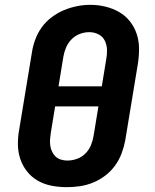

<svg xmlns="http://www.w3.org/2000/svg" viewBox="-20 -766 640 794"><path d="M256 8Q224 8 193 2Q162 -4 136 -19Q110 -34 91.5 -57.5Q73 -81 63.5 -110Q54 -139 54 -171Q54 -203 60 -234L112 -549Q116 -576 126 -603Q136 -630 153 -653.5Q170 -677 194 -695Q218 -713 244.5 -724Q271 -735 298.5 -740.5Q326 -746 354 -746Q386 -746 416.5 -738.5Q447 -731 473 -716Q499 -701 517.5 -677.5Q536 -654 545.5 -625Q555 -596 555 -564Q555 -532 550 -501L498 -186Q493 -159 483 -132Q473 -105 456 -81.5Q439 -58 415.5 -40Q392 -22 365 -11Q338 0 310.5 4Q283 8 256 8ZM222 -409H401L419 -519Q423 -539 422.5 -559.5Q422 -580 413.5 -597.5Q405 -615 387.5 -624Q370 -633 349 -633Q329 -633 309.5 -625.5Q290 -618 275.5 -603Q261 -588 253 -569Q245 -550 242 -531ZM258 -102Q278 -102 298 -109Q318 -116 333 -131Q348 -146 356 -165.5Q364 -185 367 -204L387 -326H208L190 -216Q188 -203 187 -189.5Q186 -176 188 -163Q190 -150 195.5 -138.5Q201 -127 210 -118.5Q219 -110 232 -106Q245 -102 258 -102Z"/></svg>

Font: Iosevka Curly Slab XBdExObl
Style: Regular
Weight: 800
Width: 7
Italic angle: -9°
Monospace: yes
Designer: Belleve Invis
Foundry: Belleve Invis
Version: Version 11.1.0; ttfautohint (v1.8.3)